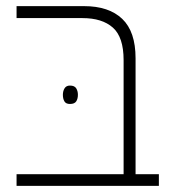

<svg xmlns="http://www.w3.org/2000/svg" viewBox="-20 -606 567 626"><path d="M383 0V-410Q383 -485 348 -516Q313 -547 249 -547H34V-586H254Q335 -586 378.5 -544.5Q422 -503 422 -416V0ZM34 0V-38H498V0ZM185 -297Q185 -309 190.5 -318Q196 -327 208 -327Q223 -327 228.5 -318Q234 -309 234 -297Q234 -284 228.5 -275.5Q223 -267 208 -267Q195 -267 190 -275.5Q185 -284 185 -297Z"/></svg>

Font: Noto Sans Hebrew ExtraLight
Style: Regular
Weight: 250
Designer: Monotype Design Team
Foundry: Monotype Imaging Inc.
Version: Version 2.003